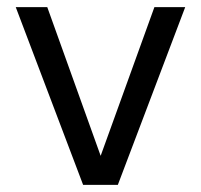

<svg xmlns="http://www.w3.org/2000/svg" viewBox="-20 -516 561 536"><path d="M309 0 497 -496H411L261 -81L112 -496H24L212 0Z"/></svg>

Font: Rootstock Sans Body
Style: Regular
Weight: 400
Designer: Colophon Foundry, Jonny Pinhorn
Foundry: Colophon Foundry
Version: Version 1.200;FEAKit 1.0